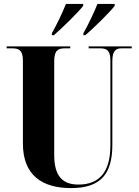

<svg xmlns="http://www.w3.org/2000/svg" viewBox="-20 -951 708 981"><path d="M245 -781V-771H255C299 -809 378 -886 405 -921V-931H317C299 -886 271 -827 245 -781ZM406 -781V-771H416C460 -809 539 -886 566 -921V-931H478C460 -886 432 -827 406 -781ZM343 10C494 10 554 -61 554 -212V-639C554 -697 576 -704 602 -704H653V-714H433V-704H490C522 -704 544 -697 544 -643V-208C544 -74 489 -8 381 -8C303 -8 257 -47 257 -159V-639C257 -697 280 -704 312 -704H339V-714H14V-704H42C73 -704 97 -697 97 -643V-218C97 -54 197 10 343 10Z"/></svg>

Font: Noto Serif Display Condensed ExtraBold
Style: Regular
Weight: 800
Width: 3
Designer: Monotype Design Team
Foundry: Monotype Imaging Inc.
Version: Version 2.009